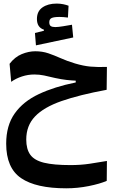

<svg xmlns="http://www.w3.org/2000/svg" viewBox="-20 -708 626 1046"><path d="M340.8 317.9Q176.3 317.9 95 262.5Q13.7 207 13.7 74.7Q13.7 -24.4 60.1 -89.8Q106.4 -155.3 191.4 -195.3Q276.4 -235.4 392.6 -258.8V-268.6Q368.7 -269.5 342.3 -272.5Q315.9 -275.4 279.8 -283.2Q245.6 -291.5 220 -296.9Q194.3 -302.2 167 -302.2Q132.8 -302.2 99.9 -291.5Q66.9 -280.8 41 -262.2L32.2 -360.4Q61 -397.9 98.6 -413.3Q136.2 -428.7 171.9 -428.7Q210.9 -428.7 243.2 -417.7Q275.4 -406.7 309.6 -391.4Q343.8 -376 388.7 -362.3Q435.1 -348.6 472.4 -345.2Q509.8 -341.8 562.5 -343.3L561 -218.8Q412.6 -191.4 315.4 -157.5Q218.3 -123.5 170.7 -73.5Q123 -23.4 123 52.2Q123 104.5 145 135Q167 165.5 219.7 178.5Q272.5 191.4 364.3 191.4Q419.4 191.4 468.3 184.1Q517.1 176.8 562.5 168.9L561.5 277.3Q524.4 293.5 463.6 305.7Q402.8 317.9 340.8 317.9ZM175.8 -460.9 170.4 -528.3 219.2 -540.5V-546.4Q181.2 -558.6 181.2 -604.5Q181.2 -646.5 211.2 -667.5Q241.2 -688.5 288.6 -688.5Q307.1 -688.5 324.2 -685.1Q341.3 -681.6 353.5 -676.8L350.1 -612.3Q323.7 -615.7 304.2 -615.7Q274.4 -615.7 261.5 -609.9Q248.5 -604 248.5 -586.9Q248.5 -571.3 256.6 -565.9Q264.6 -560.5 281.2 -560.5Q296.4 -560.5 323.2 -564.9Q350.1 -569.3 372.1 -573.2L378.9 -503.9Z"/></svg>

Font: Cascadia Mono NF SemiBold
Style: Regular
Weight: 600
Monospace: yes
Designer: Aaron Bell
Foundry: Saja Typeworks
Version: Version 2404.023; ttfautohint (v1.8.4)